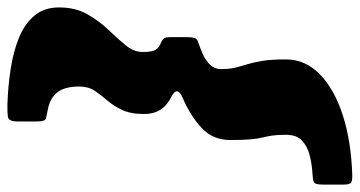

<svg xmlns="http://www.w3.org/2000/svg" viewBox="-281 -574 969 517"><g transform="rotate(90 203.5 -315.5)"><path d="M226 149Q177 147.5 130.2 140.2Q83.5 133 46.2 117.8Q9 102.5 -13 76.2Q-35 50 -35 10Q-35 -34 -16.8 -66Q1.5 -98 25.2 -122.8Q49 -147.5 67 -169.5Q85 -191.5 85 -215Q85 -240 79.2 -249.8Q73.5 -259.5 59 -265Q51 -268.5 48 -273Q45 -277.5 45 -290V-335Q45 -347 47 -354.2Q49 -361.5 58 -364.5Q73.5 -369.5 90.5 -377Q107.5 -384.5 119.2 -396.5Q131 -408.5 131 -426Q131 -449.5 127 -465.2Q123 -481 118 -497Q113 -513 109 -537Q105 -561 105 -601Q105 -653 144.8 -692Q184.5 -731 254.5 -753.8Q324.5 -776.5 415 -779.5Q430.5 -780 436.2 -776.8Q442 -773.5 442 -756.5V-702Q442 -682 437.5 -677.8Q433 -673.5 414 -672.5Q387 -671 362.8 -664.8Q338.5 -658.5 323.2 -643.8Q308 -629 308 -602Q308 -577.5 310 -564.2Q312 -551 315 -539.2Q318 -527.5 320 -508Q322 -488.5 322 -451Q322 -404.5 289.8 -374.2Q257.5 -344 210 -323.5Q173.5 -308.5 206.5 -292Q252 -269.5 252 -220Q252 -182.5 240.8 -159.2Q229.5 -136 215 -119.2Q200.5 -102.5 189.2 -85.8Q178 -69 178 -44Q178 -6 193.2 14Q208.5 34 239 40Q254 43 263 45Q272 47 272 67V123Q272 146 259.2 147.8Q246.5 149.5 226 149Z"/></g></svg>

Font: Besley* Narrow Fatface
Style: Italic
Weight: 900
Width: 4
Italic angle: -13°
Designer: Owen Earl
Foundry: indestructible type*
Version: Version 3.000; ttfautohint (v1.8.3)